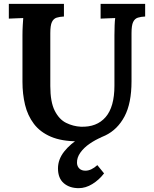

<svg xmlns="http://www.w3.org/2000/svg" viewBox="-20 -720 800 1000"><path d="M313 -634Q291 -633 275 -628Q259 -623 250.5 -605.5Q242 -588 242 -547V-272Q242 -189 265 -143.5Q288 -98 324.5 -80Q361 -62 401 -60Q484 -57 530 -110Q576 -163 576 -274V-536Q576 -563 577 -588Q578 -613 580 -626Q564 -625 539.5 -624.5Q515 -624 504 -623V-700H736V-634Q714 -633 698 -628Q682 -623 673.5 -605.5Q665 -588 665 -547V-297Q665 -182 628.5 -113.5Q592 -45 528.5 -14.5Q465 16 385 16Q301 16 245 -8Q189 -32 156.5 -75Q124 -118 110.5 -174Q97 -230 97 -294V-536Q97 -563 98.5 -588Q100 -613 101 -626Q85 -625 61 -624.5Q37 -624 26 -623V-700H313ZM390 260Q342 260 312 234Q282 208 282 157Q282 110 314.5 69Q347 28 399 -3Q451 -34 508 -51V-5Q477 8 447 28.5Q417 49 398.5 75Q380 101 381 129Q382 147 393.5 158Q405 169 425 169Q455 169 487 140L522 183Q496 217 461 238.5Q426 260 390 260Z"/></svg>

Font: Lora
Style: Bold
Weight: 700
Designer: Olga Karpushina, Alexei Vanyashin (Cyrillic)
Foundry: Cyreal
Version: Version 3.006; ttfautohint (v1.8.4.7-5d5b);gftools[0.9.30]